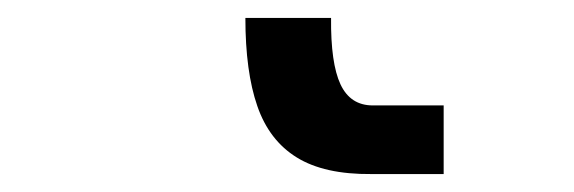

<svg xmlns="http://www.w3.org/2000/svg" viewBox="-20 -20 640 214"><path d="M253.5 0H349Q348.5 50.5 359.5 74Q370.5 97.5 395.5 97.5H474.5V174H394Q341.5 174.5 310.8 155.5Q280 136.5 266.8 98.2Q253.5 60 253.5 0Z"/></svg>

Font: JuliaMono Medium
Style: Regular
Weight: 500
Monospace: yes
Designer: cormullion
Foundry: corm
Version: Version 0.054; ttfautohint (v1.8.4)